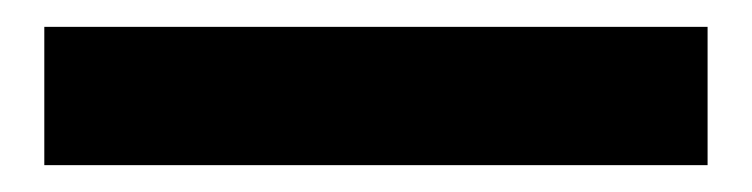

<svg xmlns="http://www.w3.org/2000/svg" viewBox="-20 35 560 143"><path d="M13 158V55H507V158Z"/></svg>

Font: Qnwhxotralxmqkhsjrfbfhwcoqn
Style: Regular
Weight: 500
Designer: Carrois Corporate & Edenspiekermann
Foundry: Carrois Corporate GbR & Edenspiekermann AG
Version: Version 2.001